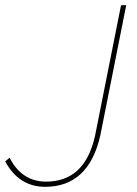

<svg xmlns="http://www.w3.org/2000/svg" viewBox="-49 -720 528 740"><path d="M125 0Q24 0 -29 -98L-12 -112Q35 -20 129 -20Q278.5 -20 317.5 -197.5L417.5 -700H437.5L337.5 -197.5Q292.5 0 125 0Z"/></svg>

Font: Argentum Sans Thin
Style: Italic
Weight: 100
Italic angle: -11°
Designer: Julieta Ulanovsky (font), Cristiano Sobral (main changes and remaster)
Foundry: Julieta Ulanovsky (font), Cristiano Sobral (main changes and remaster)
Version: Version 2.007;June 15, 2022;FontCreator 14.0.0.2814 64-bit; 